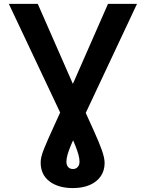

<svg xmlns="http://www.w3.org/2000/svg" viewBox="-20 -747 747 983"><path d="M25.2 -727.3H173.3L397.4 -216.6Q434.7 -134.6 461.1 -76Q487.6 -17.4 501.6 22.2Q515.6 61.8 515.6 87.4Q515.6 126.4 495.7 155.4Q475.9 184.3 439.5 200.1Q403.1 215.9 353.3 215.9Q278.4 215.9 233.3 181.5Q188.2 147 188.2 85.2Q188.2 71.4 191.9 55.6Q195.7 39.8 204.2 17.8Q212.7 -4.3 226.7 -35.7Q240.8 -67.1 261 -111.5Q281.2 -155.9 308.9 -217L533 -727.3H681.5L370.7 -66.1Q355.1 -32.3 343.8 -5.1Q332.4 22 326.2 43.3Q320 64.6 320 81Q320 98 328.8 108.1Q337.7 118.3 353.3 118.3Q369 118.3 378 107.8Q387.1 97.3 387.1 80.6Q387.1 64.3 381.2 43.3Q375.4 22.4 364.3 -4.8Q353.3 -32 337.4 -66.1Z"/></svg>

Font: InterMG SemiBold
Style: Regular
Weight: 600
Designer: Rasmus Andersson
Foundry: rsms
Version: Version 3.019;December 26, 2023;FontCreator 15.0.0.2955 64-b